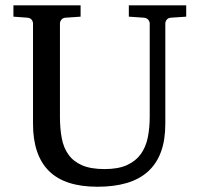

<svg xmlns="http://www.w3.org/2000/svg" viewBox="-20 -691 752 727"><path d="M627 -624Q616.2 -623 611.1 -616.2Q606 -609.4 606 -602.1V-222.2Q606 -160.6 589.4 -115.7Q572.8 -70.8 540.3 -41.5Q507.8 -12.2 459.7 2Q411.6 16.1 349.1 16.1Q225.1 16.1 165 -43.9Q105 -104 105 -222.2V-602.1Q105 -609.4 99.9 -616.2Q94.7 -623 84 -624L30.8 -627.9V-670.9H285.2V-627.9L228 -624Q217.3 -623 212.2 -616.2Q207 -609.4 207 -602.1V-248Q207 -204.1 213.9 -167.7Q220.7 -131.3 239.3 -105.5Q257.8 -79.6 290.8 -65.2Q323.7 -50.8 376 -50.8Q427.7 -50.8 460.9 -65.9Q494.1 -81.1 513.2 -107.7Q532.2 -134.3 539.6 -170.4Q546.9 -206.5 546.9 -248V-602.1Q546.9 -609.4 541.3 -616.2Q535.6 -623 524.9 -624L467.8 -627.9V-670.9H685.1V-627.9Z"/></svg>

Font: Charis SIL Phon
Style: Regular
Weight: 400
Foundry: SIL International
Version: Version 5.000